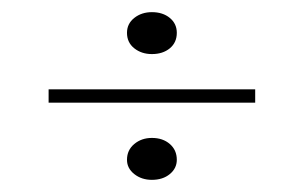

<svg xmlns="http://www.w3.org/2000/svg" viewBox="-20 -458 500 316"><path d="M230 -231Q248 -231 259.5 -221Q271 -211 271 -195Q271 -181 259.5 -171.5Q248 -162 230 -162Q213 -162 201 -171.5Q189 -181 189 -195Q189 -211 201 -221Q213 -231 230 -231ZM230 -438Q248 -438 259.5 -428.5Q271 -419 271 -404Q271 -388 259.5 -378.5Q248 -369 230 -369Q213 -369 201 -378.5Q189 -388 189 -404Q189 -419 201 -428.5Q213 -438 230 -438ZM60 -289V-311H400V-289Z"/></svg>

Font: Kalnia Thin ExtraLight
Style: Regular
Weight: 250
Version: Version 1.105